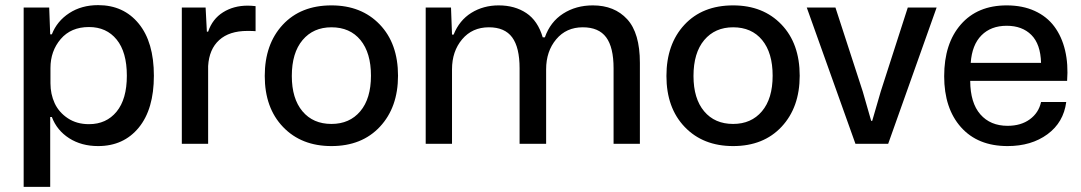

<svg xmlns="http://www.w3.org/2000/svg" viewBox="-20 -558 4196 745"><path d="M71.8 167V-528.8H170.9L174.8 -424.8H181.2Q201.2 -476.1 248.8 -507.1Q296.4 -538.1 360.8 -538.1Q459.5 -538.1 518.3 -466.3Q577.1 -394.5 577.1 -264.2Q577.1 -134.3 518.3 -62.7Q459.5 8.8 360.8 8.8Q295.9 8.8 248.3 -21.7Q200.7 -52.2 181.2 -104H174.8V167ZM175.8 -234.9Q175.8 -192.9 192.1 -157.5Q208.5 -122.1 243.2 -99.1Q277.8 -76.2 325.2 -76.2Q392.6 -76.2 432.4 -124.8Q472.2 -173.3 472.2 -264.2Q472.2 -356 432.6 -404.5Q393.1 -453.1 325.2 -453.1Q255.4 -453.1 215.6 -406.5Q175.8 -359.9 175.8 -293.9Z M685.5 0V-528.8H777.8L782.7 -435.1H787.6Q804.2 -484.4 845.5 -510.3Q886.7 -536.1 940.9 -536.1Q954.1 -536.1 971.7 -534.2V-437Q963.9 -438 939.9 -438Q869.6 -438 830.6 -402.6Q791.5 -367.2 787.6 -301.8V0Z M1266.1 8.8Q1149.4 8.8 1078.4 -65.2Q1007.3 -139.2 1007.3 -263.2Q1007.3 -386.7 1077.1 -461.9Q1147 -537.1 1266.1 -537.1Q1382.3 -537.1 1453.4 -463.1Q1524.4 -389.2 1524.4 -264.2Q1524.4 -141.6 1454.3 -66.4Q1384.3 8.8 1266.1 8.8ZM1112.3 -263.2Q1112.3 -175.3 1153.6 -126.2Q1194.8 -77.1 1266.1 -77.1Q1336.4 -77.1 1377.9 -126.2Q1419.4 -175.3 1419.4 -264.2Q1419.4 -353 1378.7 -402.6Q1337.9 -452.1 1266.1 -452.1Q1195.8 -452.1 1154.1 -402.6Q1112.3 -353 1112.3 -263.2Z M1631.8 0V-528.8H1730L1733.9 -423.8H1740.2Q1762.2 -479 1808.8 -508.1Q1855.5 -537.1 1915 -537.1Q1977.5 -537.1 2022.2 -507.3Q2066.9 -477.5 2085.9 -413.1H2094.2Q2115.2 -473.1 2165 -505.1Q2214.8 -537.1 2280.3 -537.1Q2364.3 -537.1 2413.6 -483.4Q2462.9 -429.7 2462.9 -314V0H2360.8V-293Q2360.8 -374.5 2332 -413.3Q2303.2 -452.1 2241.2 -452.1Q2177.2 -452.1 2138.2 -405.5Q2099.1 -358.9 2099.1 -289.1V0H1996.1V-293Q1996.1 -374 1967.3 -413.1Q1938.5 -452.1 1877 -452.1Q1812.5 -452.1 1773.2 -405.5Q1733.9 -358.9 1733.9 -289.1V0Z M2824.7 8.8Q2708 8.8 2637 -65.2Q2565.9 -139.2 2565.9 -263.2Q2565.9 -386.7 2635.7 -461.9Q2705.6 -537.1 2824.7 -537.1Q2940.9 -537.1 3012 -463.1Q3083 -389.2 3083 -264.2Q3083 -141.6 3012.9 -66.4Q2942.9 8.8 2824.7 8.8ZM2670.9 -263.2Q2670.9 -175.3 2712.2 -126.2Q2753.4 -77.1 2824.7 -77.1Q2895 -77.1 2936.5 -126.2Q2978 -175.3 2978 -264.2Q2978 -353 2937.3 -402.6Q2896.5 -452.1 2824.7 -452.1Q2754.4 -452.1 2712.6 -402.6Q2670.9 -353 2670.9 -263.2Z M3299.3 0 3110.4 -528.8H3221.7L3327.6 -203.1L3360.4 -88.9H3364.3L3397.5 -203.1L3502.4 -528.8H3614.3L3426.3 0Z M3889.6 8.8Q3773.9 8.8 3708.7 -64.5Q3643.6 -137.7 3643.6 -262.2Q3643.6 -389.2 3708.3 -463.1Q3772.9 -537.1 3886.2 -537.1Q3947.8 -537.1 3994.9 -515.6Q4042 -494.1 4071 -455.1Q4100.1 -416 4112.8 -362.3Q4125.5 -308.6 4120.6 -244.1H3744.6Q3745.1 -158.7 3783.9 -114.3Q3822.8 -69.8 3889.6 -69.8Q3941.4 -69.8 3975.8 -95Q4010.3 -120.1 4019.5 -162.1H4117.2Q4106.9 -83 4044.4 -37.1Q3981.9 8.8 3889.6 8.8ZM3746.6 -314H4019.5Q4017.6 -386.7 3981.9 -422.4Q3946.3 -458 3886.2 -458Q3825.2 -458 3788.3 -420.9Q3751.5 -383.8 3746.6 -314Z"/></svg>

Font: Lumene Sans Medium
Style: Regular
Weight: 500
Designer: Deni Anggara
Version: Version 1.003;Glyphs 3.1.2 (3151)